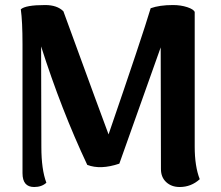

<svg xmlns="http://www.w3.org/2000/svg" viewBox="-20 -731 880 766"><path d="M756.8 -146Q756.8 -67.4 776.9 -16.1Q742.7 15.1 696.8 15.1Q664.1 15.1 643.1 -4.4Q622.1 -23.9 622.1 -56.2L621.1 -542L456.1 -78.1Q380.9 -52.7 328.1 -73.2Q224.6 -293 144 -545.9L145 -145Q145 -54.7 165 -2Q146.5 15.1 116.2 15.1Q69.8 15.1 69.8 -40V-554.2Q69.8 -646 63 -693.8Q81.5 -710.9 160.2 -710.9Q208 -710.9 232.9 -686Q389.6 -256.8 413.1 -194.8Q547.4 -585.4 581.1 -698.2Q616.7 -710.9 669.9 -710.9Q701.2 -710.9 727.1 -702.4Q752.9 -693.8 756.8 -683.1Z"/></svg>

Font: Arima
Style: Bold
Weight: 700
Designer: Joana Correia and Natanael Gama
Foundry: NDISCOVER
Version: Version 1.100;Glyphs 3.1.2 (3151)